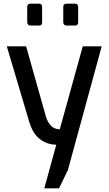

<svg xmlns="http://www.w3.org/2000/svg" viewBox="-20 -787 590 1044"><path d="M286 0Q234 -1 195 -32Q156 -63 137 -131L17 -535H122L230 -152Q252 -84 305 -84L430 -535H533L349 138L301 237H221ZM128 -665V-749Q128 -767 146 -767H192Q209 -767 209 -749V-665Q209 -648 192 -648H146Q138 -648 133 -653Q128 -658 128 -665ZM324 -665V-749Q324 -767 341 -767H388Q405 -767 405 -749V-665Q405 -657 400.5 -652.5Q396 -648 388 -648H341Q333 -648 328.5 -653Q324 -658 324 -665Z"/></svg>

Font: Exo Medium
Style: Regular
Weight: 500
Designer: Natanael Gama
Foundry: Natanael Gama
Version: Version 1.500; ttfautohint (v1.6)